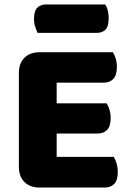

<svg xmlns="http://www.w3.org/2000/svg" viewBox="-20 -841 588 864"><path d="M158 3Q115 3 90 -22Q65 -47 65 -90V-513Q65 -556 90 -581Q115 -606 158 -606H488Q495 -595 500.5 -578Q506 -561 506 -540Q506 -503 490 -486Q474 -469 446 -469H235V-376H460Q467 -365 472.5 -348Q478 -331 478 -310Q478 -273 462 -256.5Q446 -240 418 -240H235V-135H492Q499 -124 504.5 -106Q510 -88 510 -67Q510 -30 494 -13.5Q478 3 450 3ZM149 -693Q144 -704 138.5 -720.5Q133 -737 133 -755Q133 -792 148 -806.5Q163 -821 188 -821H453Q461 -810 465 -793.5Q469 -777 469 -759Q469 -722 454.5 -707.5Q440 -693 415 -693Z"/></svg>

Font: Baloo 2 Latin ExtraBold
Style: Regular
Weight: 400
Designer: Sarang Kulkarni and Ek Type
Foundry: Ek Type
Version: Version 1.001